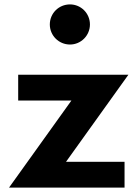

<svg xmlns="http://www.w3.org/2000/svg" viewBox="-20 -851 634 871"><path d="M297.5 -649C347.5 -649 388 -690 388 -740C388 -790.5 347.5 -831 297.5 -831C246.5 -831 206 -790.5 206 -740C206 -690 246.5 -649 297.5 -649ZM545 0V-117H279.5L562.5 -512H62.5V-395H304L21 0Z"/></svg>

Font: Spartan
Style: Bold
Weight: 700
Designer: Matt Bailey, Mirko Velimirovic
Foundry: Matt Bailey
Version: Version 1.003